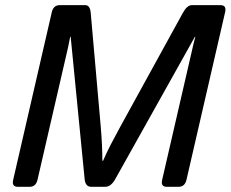

<svg xmlns="http://www.w3.org/2000/svg" viewBox="-20 -720 889 740"><path d="M48.8 0Q24.4 0 30.8 -26.9L179.7 -673.3Q186 -700.2 210.4 -700.2H308.6Q327.1 -700.2 329.6 -670.9L368.2 -232.9Q371.6 -192.9 373 -161.4Q374.5 -129.9 374.5 -100.6H377.4Q390.6 -131.3 406.2 -161.6Q421.9 -191.9 444.3 -232.9L685.1 -670.9Q701.2 -700.2 719.7 -700.2H829.6Q854 -700.2 847.7 -673.3L698.7 -26.9Q692.4 0 668 0H623Q598.6 0 605 -26.9L723.1 -539.1Q728 -561 732.9 -578.1H731L424.3 -29.8Q407.7 0 385.3 0H331.5Q309.1 0 306.2 -29.8L252.4 -578.1H250.5Q246.6 -556.6 242.7 -539.1L124.5 -26.9Q118.2 0 93.8 0Z"/></svg>

Font: Istok Web
Style: BoldItalic
Weight: 700
Italic angle: -13°
Designer: Andrey V. Panov
Foundry: Andrey V. Panov
Version: Version 1.0.2g